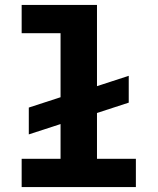

<svg xmlns="http://www.w3.org/2000/svg" viewBox="-20 -760 640 780"><path d="M68 -115H226V-256L97 -214V-323L226 -365V-625H68V-740H374V-410L503 -452V-343L374 -301V-115H532V0H68Z"/></svg>

Font: iA Writer Duo V
Style: Regular
Weight: 400
Designer: Mike Abbink, Paul van der Laan, Pieter van Rosmalen, Oliver Reichenstein
Foundry: Information Architects Inc.
Version: Version 2.000